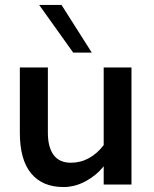

<svg xmlns="http://www.w3.org/2000/svg" viewBox="-20 -744 620 774"><path d="M60 -209V-472H173V-209Q173 -151 196 -119.5Q219 -88 266 -88Q305 -88 338.5 -106.5Q372 -125 398 -159V-472H510V0H398V-74Q369 -37 325.5 -13.5Q282 10 236 10Q151 10 105.5 -45Q60 -100 60 -209ZM275 -532 138 -724H228L350 -532Z"/></svg>

Font: Madhuban Medium
Style: Regular
Weight: 500
Designer: jaikishan Patel
Foundry: MagicType
Version: Version 1.000